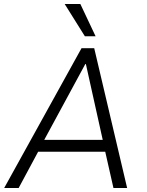

<svg xmlns="http://www.w3.org/2000/svg" viewBox="-20 -948 742 968"><path d="M1 0 391 -705H455L621 0H552L506 -203L538 -183H146L183 -203L74 0ZM410 -625 195 -228 178 -243H526L501 -229L413 -625ZM408 -765 306 -928H385L462 -765Z"/></svg>

Font: Nunito Sans 7pt SemiCondensed Light
Style: Italic
Weight: 300
Width: 4
Italic angle: -9°
Designer: Vernon Adams
Foundry: Vernon Adams
Version: Version 3.101;gftools[0.9.27]